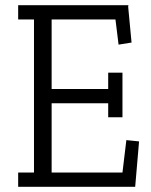

<svg xmlns="http://www.w3.org/2000/svg" viewBox="-20 -720 581 740"><path d="M50 -645V-700H475L474 -694L487 -556L437 -548L425 -645H179V-377H397V-440H452V-268H397V-322H179V-55H452L467 -180L516 -175L501 0H50V-55H111V-645Z"/></svg>

Font: Antic Slab
Style: Regular
Weight: 400
Designer: Santiago Orozco
Foundry: Santiago Orozco
Version: Version 001.002